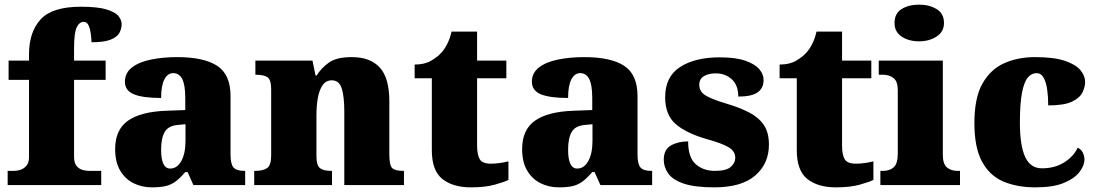

<svg xmlns="http://www.w3.org/2000/svg" viewBox="-20 -797 4729 827"><path d="M13 0V-61H42Q51 -61 66 -65Q81 -69 93 -82Q105 -95 105 -121V-453H17V-536H105V-563Q105 -659 155 -713.5Q205 -768 328 -768Q402 -768 440 -756Q478 -744 491 -727Q504 -710 504 -693Q504 -673 494 -655Q484 -637 456 -626Q428 -615 374 -615Q374 -629 371.5 -649.5Q369 -670 362 -686.5Q355 -703 341 -703Q322 -703 310.5 -679.5Q299 -656 299 -588V-536H435V-453H299V-121Q299 -95 310 -82Q321 -69 336 -65Q351 -61 362 -61H416V0Z M634 10Q591 10 555 -8Q519 -26 497.5 -62.5Q476 -99 476 -155Q476 -238 531 -277Q586 -316 697 -320L778 -323V-375Q778 -431 765 -456.5Q752 -482 726 -482Q702 -482 688 -455Q674 -428 674 -375Q595 -375 556.5 -391Q518 -407 518 -445Q518 -483 548.5 -506.5Q579 -530 630.5 -540.5Q682 -551 743 -551Q858 -551 915.5 -513.5Q973 -476 973 -383V-131Q973 -91 985.5 -76Q998 -61 1032 -61H1036V0H813L788 -56H778Q756 -30 736.5 -15.5Q717 -1 693.5 4.5Q670 10 634 10ZM713 -71Q743 -71 761 -103.5Q779 -136 779 -191V-262L748 -259Q706 -256 690 -229.5Q674 -203 674 -152Q674 -71 713 -71Z M1075 0V-61H1079Q1113 -61 1130.5 -73Q1148 -85 1148 -128V-412Q1148 -453 1132.5 -464Q1117 -475 1084 -475H1080V-536H1326L1339 -472H1344Q1363 -503 1396 -527Q1429 -551 1495 -551Q1575 -551 1616 -506Q1657 -461 1657 -360V-131Q1657 -85 1669.5 -73Q1682 -61 1716 -61H1720V0H1463V-317Q1463 -381 1452 -416Q1441 -451 1409 -451Q1384 -451 1369.5 -430Q1355 -409 1349 -375Q1343 -341 1343 -301V-125Q1343 -85 1358 -73Q1373 -61 1406 -61H1410V0Z M2008 10Q1931 10 1885.5 -26Q1840 -62 1840 -150V-460H1766V-519Q1809 -519 1837 -535.5Q1865 -552 1879 -568Q1893 -582 1905.5 -606Q1918 -630 1925 -661H2035V-536H2161V-460H2035V-170Q2035 -130 2046.5 -111Q2058 -92 2094 -92Q2114 -92 2134 -95Q2154 -98 2170 -102V-22Q2152 -13 2111 -1.5Q2070 10 2008 10Z M2387 10Q2344 10 2308 -8Q2272 -26 2250.5 -62.5Q2229 -99 2229 -155Q2229 -238 2284 -277Q2339 -316 2450 -320L2531 -323V-375Q2531 -431 2518 -456.5Q2505 -482 2479 -482Q2455 -482 2441 -455Q2427 -428 2427 -375Q2348 -375 2309.5 -391Q2271 -407 2271 -445Q2271 -483 2301.5 -506.5Q2332 -530 2383.5 -540.5Q2435 -551 2496 -551Q2611 -551 2668.5 -513.5Q2726 -476 2726 -383V-131Q2726 -91 2738.5 -76Q2751 -61 2785 -61H2789V0H2566L2541 -56H2531Q2509 -30 2489.5 -15.5Q2470 -1 2446.5 4.5Q2423 10 2387 10ZM2466 -71Q2496 -71 2514 -103.5Q2532 -136 2532 -191V-262L2501 -259Q2459 -256 2443 -229.5Q2427 -203 2427 -152Q2427 -71 2466 -71Z M3057 10Q2973 10 2925.5 -6Q2878 -22 2858.5 -49.5Q2839 -77 2839 -109Q2839 -153 2870 -170.5Q2901 -188 2944 -188Q2944 -119 2976.5 -90Q3009 -61 3060 -61Q3108 -61 3127.5 -78Q3147 -95 3147 -117Q3147 -146 3118 -163Q3089 -180 3027 -197Q2936 -223 2890.5 -262.5Q2845 -302 2845 -378Q2845 -467 2909.5 -508.5Q2974 -550 3080 -550Q3149 -550 3190.5 -535.5Q3232 -521 3250.5 -499Q3269 -477 3269 -453Q3269 -417 3243 -399Q3217 -381 3160 -381Q3160 -430 3132 -455.5Q3104 -481 3063 -481Q3032 -481 3012 -469Q2992 -457 2992 -432Q2992 -404 3016.5 -387.5Q3041 -371 3111 -350Q3165 -334 3206 -313Q3247 -292 3269.5 -259.5Q3292 -227 3292 -174Q3292 -92 3233 -41Q3174 10 3057 10Z M3580 10Q3503 10 3457.5 -26Q3412 -62 3412 -150V-460H3338V-519Q3381 -519 3409 -535.5Q3437 -552 3451 -568Q3465 -582 3477.5 -606Q3490 -630 3497 -661H3607V-536H3733V-460H3607V-170Q3607 -130 3618.5 -111Q3630 -92 3666 -92Q3686 -92 3706 -95Q3726 -98 3742 -102V-22Q3724 -13 3683 -1.5Q3642 10 3580 10Z M3939 -619Q3894 -619 3863.5 -639.5Q3833 -660 3833 -698Q3833 -739 3863.5 -758Q3894 -777 3939 -777Q3982 -777 4014 -758Q4046 -739 4046 -698Q4046 -660 4014 -639.5Q3982 -619 3939 -619ZM3772 0V-61H3784Q3813 -61 3830 -77Q3847 -93 3847 -135V-409Q3847 -446 3829 -460.5Q3811 -475 3784 -475H3765V-536H4041V-131Q4041 -91 4058.5 -76Q4076 -61 4104 -61H4115V0Z M4440 10Q4361 10 4302 -15Q4243 -40 4210 -100.5Q4177 -161 4177 -267Q4177 -376 4212 -437.5Q4247 -499 4306 -525Q4365 -551 4438 -551Q4520 -551 4567 -535Q4614 -519 4634 -494.5Q4654 -470 4654 -444Q4654 -424 4643 -400Q4632 -376 4598 -359.5Q4564 -343 4495 -343Q4495 -380 4490.5 -411.5Q4486 -443 4475 -462.5Q4464 -482 4445 -482Q4423 -482 4407 -463Q4391 -444 4382 -397.5Q4373 -351 4373 -268Q4373 -171 4395.5 -121.5Q4418 -72 4468 -72Q4524 -72 4564.5 -98Q4605 -124 4622 -161Q4638 -153 4644.5 -138.5Q4651 -124 4651 -110Q4651 -84 4629.5 -56Q4608 -28 4562 -9Q4516 10 4440 10Z"/></svg>

Font: Noto Serif Tamil Black
Style: Regular
Weight: 900
Designer: Indian Type Foundry, Tom Grace, and the Monotype Design Team
Foundry: Monotype Imaging Inc.
Version: Version 2.004; ttfautohint (v1.8.4.7-5d5b)